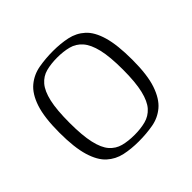

<svg xmlns="http://www.w3.org/2000/svg" viewBox="-126 -598 733 733"><g transform="rotate(-45 240.5 -231.0)"><path d="M234 7Q193 7 158.5 -0.5Q124 -8 98 -31.5Q72 -55 57.5 -103Q43 -151 43 -231Q43 -313 59 -361Q75 -409 103.5 -432.5Q132 -456 169 -462.5Q206 -469 246 -469Q287 -469 322 -461.5Q357 -454 383 -430.5Q409 -407 423 -359Q437 -311 437 -231Q437 -149 420.5 -101Q404 -53 376 -29.5Q348 -6 311.5 0.5Q275 7 234 7ZM240 -22Q273 -22 300 -29Q327 -36 346 -57Q365 -78 375 -120Q385 -162 385 -230Q385 -300 375 -341.5Q365 -383 346 -404.5Q327 -426 300 -433Q273 -440 240 -440Q206 -440 179.5 -433Q153 -426 134.5 -404.5Q116 -383 106.5 -341.5Q97 -300 97 -230Q97 -162 106.5 -120Q116 -78 134.5 -57Q153 -36 179.5 -29Q206 -22 240 -22Z"/></g></svg>

Font: Genos Thin Light
Style: Regular
Weight: 300
Version: Version 1.010